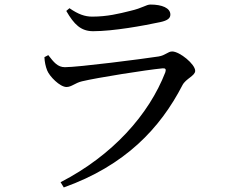

<svg xmlns="http://www.w3.org/2000/svg" viewBox="-20 -773 1040 843"><path d="M175 -522C176 -501 180 -482 187 -464C197 -438 243 -391 272 -391C294 -391 310 -409 340 -416C407 -432 621 -466 694 -473C707 -474 710 -469 706 -456C634 -270 475 -91 246 27L260 50C529 -46 683 -209 781 -399C796 -428 837 -440 837 -462C837 -491 769 -547 736 -547C717 -547 707 -530 676 -525C605 -514 324 -478 265 -478C233 -478 216 -500 192 -531ZM684 -676C716 -683 728 -693 728 -709C728 -738 691 -753 641 -753C621 -753 608 -738 551 -725C503 -713 451 -700 385 -700C353 -700 324 -710 285 -737L271 -725C305 -666 335 -636 389 -636C478 -636 609 -660 684 -676Z"/></svg>

Font: Noto Serif CJK SC Medium
Style: Regular
Weight: 500
Designer: Ryoko NISHIZUKA 西塚涼子 (kana & ideographs); Frank Grießhammer (Latin, Greek & Cyrillic); Wenlong ZHANG 张文龙 (bopomofo); San
Foundry: Adobe
Version: Version 2.001;hotconv 1.1.0;makeotfexe 2.6.0